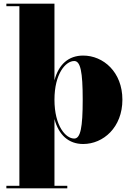

<svg xmlns="http://www.w3.org/2000/svg" viewBox="-20 -770 712 1040"><path d="M14.5 236.5V250H344.5V236.5H275V-125.5C298 -38.5 352 10 430.5 10C539.5 10 643 -80 643 -230C643 -380 539.5 -469 430.5 -469C351.5 -469 297.5 -421.5 275 -334.5V-750H14.5V-736.5H85V236.5ZM275 -230C275 -371.5 336 -439.5 382 -439.5C416 -439.5 428 -381.5 428 -230C428 -78.5 416 -19.5 382 -19.5C336 -19.5 275 -87.5 275 -230Z"/></svg>

Font: Bodoni* 16pt Fatface
Style: Regular
Weight: 900
Version: Version 2.3